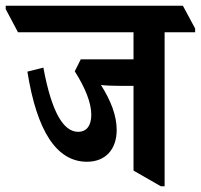

<svg xmlns="http://www.w3.org/2000/svg" viewBox="-75 -645 704 673"><path d="M230 -78C296 -78 334 -123 334 -189C334 -241 313 -293 279 -347C297 -345 321 -344 348 -344H393V-47L489 8H502V-532H609V-545L566 -625H-55V-613L-12 -532H393V-437H208L187 -395C223 -339 245 -285 245 -243C245 -205 229 -183 199 -183C147 -183 106 -252 77 -408L21 -394C54 -186 123 -78 230 -78Z"/></svg>

Font: Noto Serif Devanagari ExtraCondensed
Style: Bold
Weight: 700
Width: 2
Designer: Universal Thirst, Indian Type Foundry and the Monotype Design Team
Foundry: Monotype Imaging Inc.
Version: Version 2.004